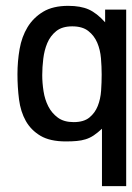

<svg xmlns="http://www.w3.org/2000/svg" viewBox="-20 -471 447 650"><path d="M407.2 159.2H325.2V-35.2Q310.5 -21.5 297.4 -12.7Q284.2 -3.9 270 0.5Q255.9 4.9 239.7 6.3Q223.6 7.8 203.1 7.8Q149.4 7.8 117.2 -11.2Q85 -30.3 67.4 -61.5Q49.8 -92.8 44.4 -134.3Q39.1 -175.8 39.1 -219.7Q39.1 -263.7 46.4 -305.2Q53.7 -346.7 73.2 -378.9Q92.8 -411.1 126 -431.2Q159.2 -451.2 210.9 -451.2Q252.9 -451.2 280.3 -439Q307.6 -426.8 335.9 -395.5V-438.5H407.2ZM324.2 -218.8Q324.2 -245.1 321.8 -273.9Q319.3 -302.7 309.1 -326.7Q298.8 -350.6 278.8 -366.2Q258.8 -381.8 224.6 -381.8Q190.4 -381.8 170.4 -365.7Q150.4 -349.6 140.1 -325.2Q129.9 -300.8 126.5 -272Q123 -243.2 123 -216.8Q123 -190.4 127.4 -162.1Q131.8 -133.8 143.6 -110.8Q155.3 -87.9 175.8 -72.8Q196.3 -57.6 229.5 -57.6Q263.7 -57.6 282.7 -73.2Q301.8 -88.9 311 -112.3Q320.3 -135.7 322.3 -164.1Q324.2 -192.4 324.2 -218.8Z"/></svg>

Font: RIT TN Joy
Style: Bold
Weight: 700
Designer: Hussain K H
Foundry: Rachana Institute of Typography
Version: 1.6.2